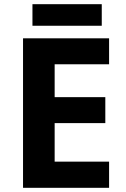

<svg xmlns="http://www.w3.org/2000/svg" viewBox="-20 -897 600 917"><path d="M501 0H90V-714H501V-590H241V-433H483V-309H241V-125H501ZM466 -877V-774H135V-877Z"/></svg>

Font: Noto Sans Javanese
Style: Regular
Weight: 400
Designer: Monotype Design Team
Foundry: Monotype Imaging Inc.
Version: Version 2.004